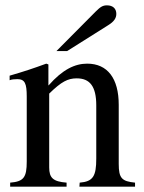

<svg xmlns="http://www.w3.org/2000/svg" viewBox="-20 -698 540 718"><path d="M191 -507H231L385 -604C406 -617 415 -630 415 -646C415 -666 402 -678 380 -678C365 -678 356 -673 338 -655ZM485 0V-15C436 -20 424 -31 424 -85V-306C424 -405 382 -460 306 -460C260 -460 214 -438 162 -379H161V-457L153 -460C104 -442 71 -431 16 -415V-398C23 -401 34 -402 45 -402C73 -402 80 -386 80 -337V-94C80 -35 69 -19 18 -15V0H229V-15C178 -19 164 -33 164 -72V-348C210 -393 234 -405 267 -405C316 -405 340 -375 340 -304V-105C340 -39 328 -19 278 -15L277 0Z"/></svg>

Font: XITS Math
Style: Regular
Weight: 400
Designer: MicroPress Inc., with final additions and corrections provided by Coen Hoffman, Elsevier (retired)
Version: Version 1.108